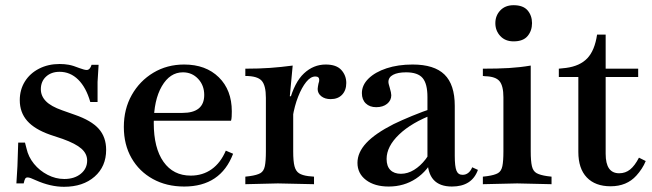

<svg xmlns="http://www.w3.org/2000/svg" viewBox="-20 -705 2507 738"><path d="M226 13Q174 13 118 -12Q105 -18 98 -20.5Q91 -23 86 -23Q80 -23 77 -18.5Q74 -14 71 0H43L47 -66L50 -157H76L82 -134Q89 -102 110.5 -75.5Q132 -49 163 -33Q194 -17 227 -17Q266 -17 290.5 -37Q315 -57 315 -88Q315 -114 293 -133.5Q271 -153 221 -171L173 -187Q113 -208 84.5 -240.5Q56 -273 56 -320Q56 -360 75.5 -391.5Q95 -423 130 -441Q165 -459 209 -459Q228 -459 244.5 -456Q261 -453 286 -443Q305 -436 313 -436Q326 -436 332 -456H359L355 -390V-313H327Q311 -369 280.5 -399Q250 -429 209 -429Q177 -429 157 -410.5Q137 -392 137 -362Q137 -336 156.5 -316Q176 -296 219 -281L267 -264Q331 -242 359.5 -210Q388 -178 388 -129Q388 -65 343.5 -26Q299 13 226 13Z M688 12Q620 12 567.5 -17Q515 -46 485.5 -97.5Q456 -149 456 -217Q456 -286 486.5 -340Q517 -394 569.5 -425.5Q622 -457 688 -457Q771 -457 821 -408Q871 -359 871 -277Q871 -267 870.5 -257Q870 -247 868 -241H537L539 -271H681Q765 -271 765 -340Q765 -377 741.5 -402Q718 -427 683 -427Q633 -427 602 -373.5Q571 -320 571 -232Q571 -136 608.5 -83Q646 -30 713 -30Q759 -30 793.5 -54.5Q828 -79 848 -126L876 -114Q828 12 688 12Z M923 3V-26L940 -28Q968 -32 981 -39.5Q994 -47 998 -66.5Q1002 -86 1002 -123V-329Q1002 -377 985.5 -395Q969 -413 923 -413V-441Q976 -441 1018 -444Q1060 -447 1105 -453L1094 -335H1107V-123Q1107 -85 1112 -66Q1117 -47 1129.5 -39Q1142 -31 1165 -28L1187 -26V3L1048 0ZM1105 -255 1092 -314Q1112 -389 1148.5 -423Q1185 -457 1232 -457Q1273 -457 1292 -436Q1311 -415 1311 -386Q1311 -358 1295 -341Q1279 -324 1251 -324Q1229 -324 1215 -335Q1201 -346 1201 -363Q1201 -368 1202 -372Q1203 -376 1204 -383Q1206 -389 1206.5 -392Q1207 -395 1207 -398Q1207 -411 1192 -411Q1174 -411 1157 -390Q1140 -369 1126 -333.5Q1112 -298 1105 -255Z M1717 12Q1670 12 1646.5 -14Q1623 -40 1623 -94V-332Q1623 -383 1604.5 -405Q1586 -427 1541 -427Q1509 -427 1491 -417.5Q1473 -408 1473 -390Q1473 -386 1474.5 -380.5Q1476 -375 1478 -368Q1484 -348 1484 -339Q1484 -319 1468 -306Q1452 -293 1426 -293Q1401 -293 1386 -307.5Q1371 -322 1371 -347Q1371 -378 1396.5 -403Q1422 -428 1466 -442.5Q1510 -457 1566 -457Q1649 -457 1688.5 -418.5Q1728 -380 1728 -298V-106Q1728 -65 1734.5 -49Q1741 -33 1758 -33Q1771 -33 1780.5 -41Q1790 -49 1795 -62L1817 -52Q1794 12 1717 12ZM1474 12Q1420 12 1387 -13Q1354 -38 1354 -79Q1354 -119 1388 -155.5Q1422 -192 1493 -228Q1524 -243 1564 -259.5Q1604 -276 1646 -290L1647 -266Q1562 -234 1514 -188Q1466 -142 1466 -94Q1466 -66 1480.5 -51.5Q1495 -37 1521 -37Q1547 -37 1571.5 -52Q1596 -67 1616 -93Q1636 -119 1645 -150L1651 -105Q1625 -49 1579 -18.5Q1533 12 1474 12Z M1836 3V-26L1853 -28Q1881 -32 1894 -39.5Q1907 -47 1911 -66.5Q1915 -86 1915 -123V-331Q1915 -375 1900 -393Q1885 -411 1845 -412L1836 -413V-441Q1894 -441 1936.5 -443.5Q1979 -446 2020 -453V-123Q2020 -86 2024.5 -66.5Q2029 -47 2042.5 -39.5Q2056 -32 2083 -28L2100 -26V3L1968 0ZM1954 -546Q1922 -546 1903 -566.5Q1884 -587 1884 -616Q1884 -645 1903 -665Q1922 -685 1954 -685Q1991 -685 2008 -665Q2025 -645 2025 -616Q2025 -587 2008 -566.5Q1991 -546 1954 -546Z M2327 11Q2268 11 2235.5 -23Q2203 -57 2203 -121V-409H2128V-441L2156 -444Q2209 -451 2237.5 -481Q2266 -511 2275 -572H2308V-114Q2308 -76 2321 -57.5Q2334 -39 2360 -39Q2384 -39 2402 -53.5Q2420 -68 2436 -99L2462 -86Q2456 -71 2446.5 -56.5Q2437 -42 2426 -30Q2389 11 2327 11ZM2300 -409V-441H2433V-409Z"/></svg>

Font: Baskervville SemiBold
Style: Regular
Weight: 600
Version: Version 1.100